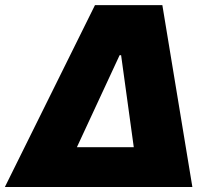

<svg xmlns="http://www.w3.org/2000/svg" viewBox="-62 -748 832 768"><path d="M-42.5 0 317.9 -727.5H587.4L707.5 0ZM245.6 -159.2H473.1L422.4 -527.3H416.5Z"/></svg>

Font: Inter Display Black
Style: Italic
Weight: 900
Italic angle: -9.39999°
Designer: Rasmus Andersson
Foundry: rsms
Version: Version 4.000;git-a52131595